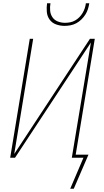

<svg xmlns="http://www.w3.org/2000/svg" viewBox="-20 -975 640 1187"><path d="M379 -815Q352 -815 327 -824Q302 -833 287 -853.5Q272 -874 269.5 -901Q267 -928 271 -955H292Q288 -932 290 -909Q292 -886 304.5 -868Q317 -850 338 -842Q359 -834 382 -834Q398 -834 413.5 -837Q429 -840 443.5 -848Q458 -856 470 -868Q482 -880 490.5 -894.5Q499 -909 504 -924Q509 -939 511 -955H532Q529 -936 523.5 -918.5Q518 -901 507.5 -884.5Q497 -868 482.5 -854Q468 -840 451 -831Q434 -822 415.5 -818.5Q397 -815 379 -815ZM414 192 496 0H424L542 -712L73 0H43L164 -735H185L68 -23L536 -735H566L448 -19H527L436 192Z"/></svg>

Font: Iosevka Curly Thin Extended
Style: Italic
Weight: 100
Width: 7
Italic angle: -9°
Monospace: yes
Designer: Belleve Invis
Foundry: Belleve Invis
Version: Version 11.1.0; ttfautohint (v1.8.3)